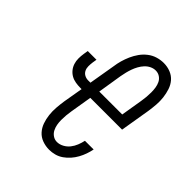

<svg xmlns="http://www.w3.org/2000/svg" viewBox="-206 -873 1012 1012"><g transform="rotate(45 300.0 -367.5)"><path d="M326 8Q299 8 274.5 -1Q250 -10 233.5 -28.5Q217 -47 208.5 -71Q200 -95 197 -121.5Q194 -148 196 -174.5Q198 -201 202 -228L221 -339H213Q194 -339 176 -342Q158 -345 143 -353.5Q128 -362 117 -375.5Q106 -389 100.5 -406Q95 -423 95 -441.5Q95 -460 98 -479L102 -504H167L163 -479Q161 -464 161 -449.5Q161 -435 167 -422.5Q173 -410 185.5 -403Q198 -396 213 -396H230L255 -543Q258 -566 264.5 -589Q271 -612 281 -634.5Q291 -657 305.5 -677.5Q320 -698 340 -713.5Q360 -729 383.5 -736Q407 -743 430 -743Q457 -743 481 -733.5Q505 -724 521 -705.5Q537 -687 545 -662.5Q553 -638 556 -612.5Q559 -587 557 -560.5Q555 -534 551 -507L523 -339H286L266 -218Q263 -201 261.5 -183.5Q260 -166 260 -148.5Q260 -131 263 -114.5Q266 -98 273.5 -83.5Q281 -69 295 -59.5Q309 -50 326 -50Q345 -50 363.5 -60Q382 -70 394.5 -86Q407 -102 414.5 -121Q422 -140 426 -159H491Q487 -139 480 -119Q473 -99 462.5 -80Q452 -61 437.5 -44.5Q423 -28 405 -15.5Q387 -3 366.5 2.5Q346 8 326 8ZM296 -396H467L487 -517Q490 -534 491.5 -551.5Q493 -569 493 -586.5Q493 -604 490.5 -620.5Q488 -637 481 -651.5Q474 -666 460 -675.5Q446 -685 428 -685Q412 -685 396.5 -677.5Q381 -670 369 -657Q357 -644 348.5 -628.5Q340 -613 334.5 -597.5Q329 -582 325 -566Q321 -550 318 -533Z"/></g></svg>

Font: Iosevka Curly Slab LtExObl
Style: Regular
Weight: 300
Width: 7
Italic angle: -9°
Monospace: yes
Designer: Belleve Invis
Foundry: Belleve Invis
Version: Version 11.1.0; ttfautohint (v1.8.3)